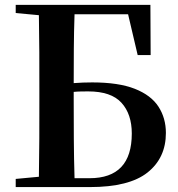

<svg xmlns="http://www.w3.org/2000/svg" viewBox="-20 -761 726 781"><path d="M540 -537.1 501 -703.1H283.2Q280.8 -631.8 280.3 -561.5Q279.8 -491.2 279.8 -422.9Q315.9 -425.8 355 -425.8Q462.4 -425.8 528.6 -399.7Q594.7 -373.5 624.8 -326.9Q654.8 -280.3 654.8 -220.2Q654.8 -118.7 580.1 -59.3Q505.4 0 345.2 0H43.9V-33.2L138.2 -42Q139.6 -119.1 139.9 -197.8Q140.1 -276.4 140.1 -356V-397.9Q140.1 -473.1 139.9 -548.1Q139.6 -623 138.2 -699.2L43.9 -708V-741.2H591.8L592.8 -537.1ZM283.2 -36.1H344.2Q516.1 -36.1 516.1 -217.8Q516.1 -296.9 474.1 -343Q432.1 -389.2 338.9 -389.2Q324.2 -389.2 309.3 -388.9Q294.4 -388.7 279.8 -387.2V-356.9Q279.8 -275.9 280.3 -195.8Q280.8 -115.7 283.2 -36.1Z"/></svg>

Font: Source Han Serif TW
Style: Bold
Weight: 700
Designer: Ryoko NISHIZUKA Ë•øÂ°öÊ∂ºÂ≠ê (kana & ideographs); Frank Grie√ühammer (Latin, Greek & Cyrillic); Wenlong ZHANG Âº†ÊñáÈæô 
Foundry: Adobe
Version: Version 2.003;hotconv 1.1.1;makeotfexe 2.6.0